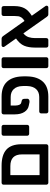

<svg xmlns="http://www.w3.org/2000/svg" viewBox="848 -1458 611 2346"><g transform="rotate(-90 1153.0 -285.5)"><path d="M76 -7C80.7 -2.3 86.3 0 93 0H538C545.3 0 551.3 -2.5 556 -7.5C560.7 -12.5 563 -18.3 563 -25V-327C563 -411 541.3 -472.7 498 -512C454.7 -551.3 389 -571 301 -571H93C86.3 -571 80.7 -568.8 76 -564.5C71.3 -560.2 69 -554.3 69 -547V-24C69 -17.3 71.3 -11.7 76 -7ZM439 -107H186V-464H296C391.3 -464 439 -416.7 439 -322Z M674 -241C678.7 -236.3 684.3 -234 691 -234H776C782.7 -234 788.3 -236.3 793 -241C797.7 -245.7 800 -251.3 800 -258V-547C800 -553.7 797.7 -559.3 793 -564C788.3 -568.7 782.7 -571 776 -571H691C684.3 -571 678.7 -568.8 674 -564.5C669.3 -560.2 667 -554.3 667 -547V-258C667 -251.3 669.3 -245.7 674 -241Z M1036 -402V-460H1140C1180.7 -460 1212.8 -447.5 1236.5 -422.5C1260.2 -397.5 1272.7 -362.3 1274 -317C1274.7 -310.3 1275 -300 1275 -286C1275 -271.3 1274.7 -260.7 1274 -254C1272 -208.7 1259.3 -173.5 1236 -148.5C1212.7 -123.5 1180.7 -111 1140 -111H964C957.3 -111 951.7 -108.8 947 -104.5C942.3 -100.2 940 -94.3 940 -87V-24C940 -17.3 942.3 -11.7 947 -7C951.7 -2.3 957.3 0 964 0H1145C1225.7 0 1286.3 -22 1327 -66C1367.7 -110 1389.3 -172 1392 -252C1392.7 -258.7 1393 -270 1393 -286C1393 -301.3 1392.7 -312.3 1392 -319C1389.3 -399 1367.7 -461 1327 -505C1286.3 -549 1225.7 -571 1145 -571H952C945.3 -571 939.8 -568.8 935.5 -564.5C931.2 -560.2 928.7 -554.3 928 -547V-410C928 -361.3 938 -321.8 958 -291.5C978 -261.2 1004.7 -243.3 1038 -238L1078 -230C1088.7 -228.7 1098.2 -230.3 1106.5 -235C1114.8 -239.7 1119 -246.3 1119 -255L1118 -292C1118 -299.3 1116.5 -305.8 1113.5 -311.5C1110.5 -317.2 1106.3 -321 1101 -323L1068 -332C1048 -338 1037.3 -361.3 1036 -402Z M1500 -7C1504.7 -2.3 1510.3 0 1517 0H1602C1608.7 0 1614.3 -2.3 1619 -7C1623.7 -11.7 1626 -17.3 1626 -24V-547C1626 -553.7 1623.7 -559.3 1619 -564C1614.3 -568.7 1608.7 -571 1602 -571H1517C1510.3 -571 1504.7 -568.8 1500 -564.5C1495.3 -560.2 1493 -554.3 1493 -547V-24C1493 -17.3 1495.3 -11.7 1500 -7Z M2256 -21C2256 -27 2254 -32.3 2250 -37L2133 -202C2179 -230.7 2210.2 -261.7 2226.5 -295C2242.8 -328.3 2251 -367 2251 -411V-546C2251 -553.3 2248.7 -559.3 2244 -564C2239.3 -568.7 2233.3 -571 2226 -571H2154C2147.3 -571 2141.7 -568.7 2137 -564C2132.3 -559.3 2130 -553.3 2130 -546V-416C2130 -396 2129 -379.5 2127 -366.5C2125 -353.5 2119.7 -340.5 2111 -327.5C2102.3 -314.5 2088.7 -302.3 2070 -291L1885 -552C1875.7 -564.7 1865 -571 1853 -571H1772C1766 -571 1761 -569 1757 -565C1753 -561 1751 -556 1751 -550C1751 -544.7 1753 -539.3 1757 -534L1855 -395C1811.7 -365 1782.3 -332 1767 -296C1751.7 -260 1744 -215.3 1744 -162V-25C1744 -17.7 1746.3 -11.7 1751 -7C1755.7 -2.3 1761.3 0 1768 0H1836C1843.3 0 1849.2 -2.3 1853.5 -7C1857.8 -11.7 1860 -17.7 1860 -25V-161C1860 -189.7 1863.8 -216.2 1871.5 -240.5C1879.2 -264.8 1894.7 -286.3 1918 -305L2120 -18C2124.7 -12 2129.2 -7.5 2133.5 -4.5C2137.8 -1.5 2144 0 2152 0H2236C2241.3 0 2246 -2 2250 -6C2254 -10 2256 -15 2256 -21Z"/></g></svg>

Font: Rubik
Style: Regular
Weight: 500
Designer: Hubert & Fischer
Foundry: Hubert & Fischer
Version: Version 1.100